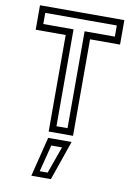

<svg xmlns="http://www.w3.org/2000/svg" viewBox="-103 -765 768 1094"><g transform="rotate(10 281.5 -217.5)"><path d="M211 0V-558.5H37.5V-700H525.5V-558.5H352V0ZM249.5 -37.5H313.5V-598H488.5V-662.5H74.5V-598H249.5ZM157.5 265 214.5 36H350L270.5 265ZM200 231.5H246L301.5 76H239.5Z"/></g></svg>

Font: Tourney
Style: Regular
Weight: 400
Designer: Tyler Finck
Foundry: Etcetera Type Co
Version: Version 1.015